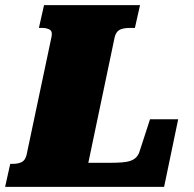

<svg xmlns="http://www.w3.org/2000/svg" viewBox="-60 -730 759 750"><path d="M487 -710 467 -621H448Q432 -621 419.5 -618Q407 -615 399.5 -607.5Q392 -600 388 -585L285 -94H366Q394 -94 415 -95.5Q436 -97 450 -102Q464 -107 472.5 -116Q481 -125 485 -138L526 -264H636L581 0H-40L-20 -90H-9Q11 -90 25 -97Q39 -104 44 -126L141 -585Q146 -607 134.5 -614Q123 -621 103 -621H92L112 -710Z"/></svg>

Font: Roboto Serif 20pt Black
Style: Italic
Weight: 900
Italic angle: -10°
Version: Version 1.008